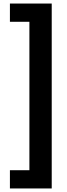

<svg xmlns="http://www.w3.org/2000/svg" viewBox="-20 -886 381 1084"><path d="M36 178V75H146V-763H36V-866H272V178Z"/></svg>

Font: Noto Sans Malayalam UI
Style: Regular
Weight: 400
Designer: Jelle Bosma - Monotype Design Team
Foundry: Monotype Imaging Inc.
Version: Version 2.104